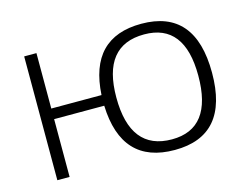

<svg xmlns="http://www.w3.org/2000/svg" viewBox="-78 -641 987 768"><g transform="rotate(-15 415.5 -257.0)"><path d="M559.1 -39.1Q726.1 -39.1 726.1 -258.3Q726.1 -473.6 559.1 -473.6Q386.7 -473.6 386.7 -258.3Q386.7 -39.1 559.1 -39.1ZM73.2 0V-512.7H124V-283.2H332Q345.2 -517.6 559.1 -517.6Q782.2 -517.6 782.2 -255.4Q782.2 4.9 559.1 4.9Q339.8 4.9 331.5 -239.3H124V0Z"/></g></svg>

Font: Sansation Light
Style: Light
Weight: 300
Designer: Bernd Montag
Version: Version 1.301